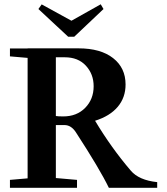

<svg xmlns="http://www.w3.org/2000/svg" viewBox="-20 -893 792 913"><path d="M304.2 -718.3 162.6 -850.1 178.2 -872.1 319.8 -794.4 459 -872.6 472.2 -850.1 333 -718.3ZM27.3 0V-37.6L111.3 -44.9V-617.7L27.3 -625V-662.6H111.3V-663.1H353.5Q458.5 -663.1 517.8 -616.7Q577.1 -570.3 577.1 -491.2Q577.1 -429.2 539.8 -385Q502.4 -340.8 432.1 -318.8Q509.3 -189.9 601.6 -82Q640.1 -36.1 727.5 -26.9V0H497.6Q454.6 -88.9 341.3 -263.2Q318.8 -298.3 286.6 -298.3H245.6V-46.4L346.2 -37.6V0ZM245.6 -620.6V-341.3Q256.3 -339.4 280.8 -339.4Q345.2 -339.4 385.3 -380.4Q425.3 -421.4 425.3 -482.9Q425.3 -540.5 388.4 -580.6Q351.6 -620.6 288.1 -620.6Z"/></svg>

Font: Elstob 8pt SemiBold
Style: Regular
Weight: 600
Designer: Peter S. Baker
Version: Version 1.015